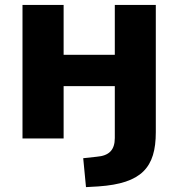

<svg xmlns="http://www.w3.org/2000/svg" viewBox="-20 -559 720 775"><path d="M377.9 193.4C551.8 181.2 608.9 117.2 608.9 -25.4V-539.1H443.4V-337.9H236.8V-539.1H70.8V0H236.8V-211.4H443.4V-2C443.4 46.4 420.4 69.8 370.1 73.7L315.9 79.6L327.1 196.3Z"/></svg>

Font: Winston ExtraBold
Style: Regular
Weight: 800
Designer: Vernon Adams, Kim Jin-seong, David Berlow, Cristiano Sobral
Foundry: The Winston Project Authors
Version: Version 3.004